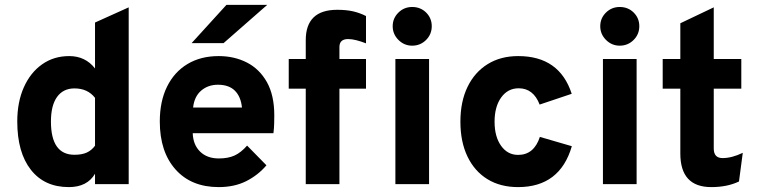

<svg xmlns="http://www.w3.org/2000/svg" viewBox="-20 -752 3094 784"><path d="M261 12Q161.5 12 106 -58.8Q50.5 -129.5 50.5 -256Q50.5 -335 77.2 -395.2Q104 -455.5 151.8 -489.2Q199.5 -523 262.5 -523Q328.5 -523 368 -472.5V-660L505.5 -722V0H368V-42.5Q336 12 261 12ZM284 -120Q314.5 -120 334.2 -129Q354 -138 368 -157V-352.5Q338 -391 284 -391Q238 -391 213 -356.2Q188 -321.5 188 -256Q188 -120 284 -120Z M873 12Q761 12 696.8 -60Q632.5 -132 632.5 -256Q632.5 -338 662 -398Q691.5 -458 745.5 -490.5Q799.5 -523 873 -523Q936.5 -523 988 -496.8Q1039.5 -470.5 1069.8 -416.8Q1100 -363 1100 -281Q1100 -267 1099.5 -247.2Q1099 -227.5 1096.5 -208H767Q768.5 -161 797 -133Q825.5 -105 873.5 -105Q911.5 -105 937.8 -117Q964 -129 989 -157.5L1068 -77Q1033.5 -36.5 985.2 -12.2Q937 12 873 12ZM768.5 -313H968Q963.5 -357.5 939 -381.8Q914.5 -406 870 -406Q829.5 -406 801.5 -382Q773.5 -358 768.5 -313ZM762.5 -576 904.5 -732H1071L893 -576Z M1228.5 0V-390H1159V-511H1228.5V-588Q1228.5 -712 1357 -712Q1393.5 -712 1421.2 -705.8Q1449 -699.5 1474.5 -686.5V-575Q1454 -583 1435.2 -587.8Q1416.5 -592.5 1401.5 -592.5Q1366 -592.5 1366 -560V-511H1474.5V-390H1366V0ZM1663 -565.5Q1630.5 -565.5 1607 -589Q1583.5 -612.5 1583.5 -645Q1583.5 -677.5 1606.8 -700.5Q1630 -723.5 1663 -723.5Q1697 -723.5 1720 -700.8Q1743 -678 1743 -645Q1743 -612 1719.8 -588.8Q1696.5 -565.5 1663 -565.5ZM1594.5 0V-511H1732V0Z M2095.5 12Q2023 12 1970.2 -20.5Q1917.5 -53 1888.8 -113Q1860 -173 1860 -255Q1860 -337 1889 -397Q1918 -457 1971 -490Q2024 -523 2096 -523Q2264.5 -523 2314.5 -369L2183.5 -325Q2158 -391.5 2098 -391.5Q2053.5 -391.5 2026.5 -354Q1999.5 -316.5 1999.5 -255Q1999.5 -194 2026 -156.8Q2052.5 -119.5 2095.5 -119.5Q2160.5 -119.5 2184.5 -193L2315 -155Q2266.5 12 2095.5 12Z M2510.5 -565.5Q2478 -565.5 2454.5 -589Q2431 -612.5 2431 -645Q2431 -677.5 2454.2 -700.5Q2477.5 -723.5 2510.5 -723.5Q2544.5 -723.5 2567.5 -700.8Q2590.5 -678 2590.5 -645Q2590.5 -612 2567.2 -588.8Q2544 -565.5 2510.5 -565.5ZM2442 0V-511H2579.5V0Z M2884.5 12Q2758 12 2758 -125V-390H2686V-511H2758V-657L2894.5 -722V-511H3007V-390H2894.5V-145.5Q2894.5 -106.5 2930.5 -106.5Q2968.5 -106.5 3013 -128L2997.5 -11Q2950 12 2884.5 12Z"/></svg>

Font: Overpass ExtraBold
Style: Regular
Weight: 800
Designer: Delve Withrington, Dave Bailey, Thomas Jockin
Foundry: Delve Fonts LLC
Version: Version 4.000; ttfautohint (v1.8.3)